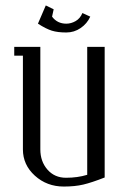

<svg xmlns="http://www.w3.org/2000/svg" viewBox="-20 -684 468 704"><path d="M32.2 -480V-512.2H127.9V-136.2Q127.9 -91.8 154.1 -62Q180.2 -32.2 222.2 -32.2Q264.2 -32.2 299.8 -43V-512.2H363.8V-33.2Q316.4 -14.6 285.6 -7.3Q254.9 0 213.9 0Q151.9 0 107.9 -39.8Q64 -79.6 64 -136.2V-480ZM119.1 -597.2 147.9 -664.1 176.8 -649.9 170.9 -623Q189.9 -597.2 223.1 -597.2Q240.7 -597.2 257.3 -606.7Q273.9 -616.2 282.2 -636.2L311 -623Q299.3 -597.2 275.6 -581.1Q252 -564.9 223.1 -564.9Q191.4 -564.9 170.2 -571.5Q148.9 -578.1 119.1 -597.2Z"/></svg>

Font: Gawaa
Style: Regular
Weight: 400
Designer: T. Christopher White
Version: Version 1.0